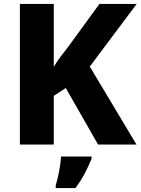

<svg xmlns="http://www.w3.org/2000/svg" viewBox="-20 -734 714 975"><path d="M673 0H478L314 -287L253 -247V0H81V-714H253V-395Q269 -421 288 -446.5Q307 -472 326 -496L485 -714H674L436 -396ZM445 72Q430 109 411 145.5Q392 182 363 221H263V207Q269 187 275 160.5Q281 134 285 107.5Q289 81 290 61H445Z"/></svg>

Font: Noto Sans Georgian ExtraBold
Style: Regular
Weight: 800
Designer: Monotype Design Team, Akaki Razmadze
Foundry: Google LLC
Version: Version 2.005; ttfautohint (v1.8.4.7-5d5b)